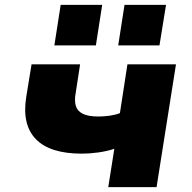

<svg xmlns="http://www.w3.org/2000/svg" viewBox="-20 -771 790 791"><path d="M426 0 451 -158Q421 -148 385.5 -143Q350 -138 317 -138Q186 -138 128 -197.5Q70 -257 88 -371L110 -506H310L292 -389Q286 -358 292 -336Q298 -314 320.5 -302.5Q343 -291 386 -291Q409 -291 433 -294.5Q457 -298 474 -305L505 -506H705L625 0ZM467 -584 493 -751H664L637 -584ZM204 -584 230 -751H401L375 -584Z"/></svg>

Font: Nunito Sans 7pt SemiExpanded Black
Style: Italic
Weight: 900
Width: 6
Italic angle: -9°
Designer: Vernon Adams
Foundry: Vernon Adams
Version: Version 3.101;gftools[0.9.27]